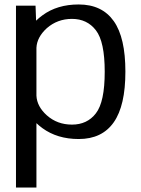

<svg xmlns="http://www.w3.org/2000/svg" viewBox="-20 -618 630 859"><path d="M51.5 221H143V-67C151 -59.5 159.5 -52 170 -44.5C214 -12.5 268 4 332 4C402 4 454 -21 489 -71C524 -121 541 -196.5 541 -297.5C541 -398.5 524 -474 489 -523.5C454 -573 402 -598 332 -598C268 -598 214 -582 170 -549.5C159 -541.5 149.5 -533.5 141.5 -525.5L139 -592.5H51.5ZM143 -190V-404C144.5 -436.5 160.5 -465.5 189.5 -492C221 -519.5 258.5 -533.5 302 -533.5C347 -533.5 383 -516.5 409 -482.5C435.5 -448.5 448.5 -386.5 448.5 -297C448.5 -207 435.5 -145 409 -111C383 -77 347 -60.5 302 -60.5C258.5 -60.5 221 -74 189.5 -102C160.5 -128 144.5 -157.5 143 -190Z"/></svg>

Font: Anybody
Style: Regular
Weight: 400
Designer: Tyler Finck
Foundry: Etcetera Type Company
Version: Version 1.110